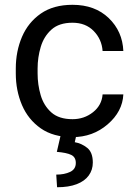

<svg xmlns="http://www.w3.org/2000/svg" viewBox="-20 -558 563 795"><path d="M280.3 -64.5Q328.6 -64.5 365 -93.3Q401.4 -122.1 404.8 -167H490.7Q487.3 -96.2 425.8 -43.2Q364.3 9.8 280.3 9.8Q200.7 9.8 148.7 -26.6Q96.7 -63 71 -123Q45.4 -183.1 45.4 -253.9V-274.4Q45.4 -345.2 71 -405.3Q96.7 -465.3 148.9 -501.7Q201.2 -538.1 280.3 -538.1Q373 -538.1 430.2 -483.2Q487.3 -428.2 490.7 -346.7H404.8Q401.4 -395.5 367.9 -429.7Q334.5 -463.9 280.3 -463.9Q224.6 -463.9 193.1 -435.5Q161.6 -407.2 148.7 -363.8Q135.7 -320.3 135.7 -274.4V-253.9Q135.7 -207.5 148.4 -164.1Q161.1 -120.6 192.6 -92.5Q224.1 -64.5 280.3 -64.5ZM230.5 4.9H295.4L289.6 30.8Q317.9 35.6 341.1 54.2Q364.3 72.8 364.3 115.2Q364.3 145.5 347.4 168.7Q330.6 191.9 297.6 204.6Q264.6 217.3 216.3 217.3L212.9 165Q246.6 165 270.3 153.8Q293.9 142.6 293.9 116.7Q293.9 92.8 275.1 83.5Q256.3 74.2 215.3 70.8Z"/></svg>

Font: RobotoDEMO
Style: Regular
Weight: 400
Designer: Christian Robertson
Foundry: Google
Version: Version 2.136